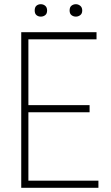

<svg xmlns="http://www.w3.org/2000/svg" viewBox="-20 -893 527 913"><path d="M81 -740H439V-706H115V-393H406V-359H115V-34H448V0H81ZM174 -814Q162 -814 153.5 -821Q145 -828 145 -843Q145 -859 153.5 -866Q162 -873 174 -873Q186 -873 195 -865.5Q204 -858 204 -843Q204 -828 195 -821Q186 -814 174 -814ZM341 -814Q329 -814 320 -821Q311 -828 311 -843Q311 -859 320 -866Q329 -873 341 -873Q352 -873 361.5 -865.5Q371 -858 371 -843Q371 -828 361.5 -821Q352 -814 341 -814Z"/></svg>

Font: Encode Sans Compressed
Style: Thin
Weight: 100
Designer: Pablo Impallari, Andres Torresi
Foundry: Pablo Impallari, Andres Torresi
Version: Version 1.000; ttfautohint (v1.00) -l 8 -r 50 -G 200 -x 14 -